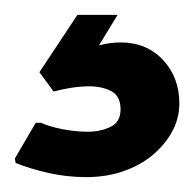

<svg xmlns="http://www.w3.org/2000/svg" viewBox="-20 -20 261 258"><path d="M0 193 28 145H35Q46 150 63.5 153.5Q81 157 98 157Q115 157 128.5 150.5Q142 144 142 127Q142 109 129.5 102.5Q117 96 100 96Q88 96 75.5 98Q63 100 52 103L33 77L84 0H138L113 41Q128 37 142 37Q177 37 199 60.5Q221 84 221 119Q221 139 211.5 156.5Q202 174 185.5 188Q169 202 146 210Q123 218 96 218Q70 218 45.5 212.5Q21 207 1 199Z"/></svg>

Font: Quattrocento Sans
Style: Bold
Weight: 700
Designer: Pablo Impallari
Foundry: Pablo Impallari, Igino Marini, Brenda Gallo
Version: Version 2.000